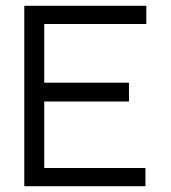

<svg xmlns="http://www.w3.org/2000/svg" viewBox="-20 -644 590 664"><path d="M64 0V-624H486V-561H133V-358H426V-293H133V-63H483V0Z"/></svg>

Font: Inconsolata SemiExpanded
Style: Regular
Weight: 400
Width: 6
Monospace: yes
Designer: Raph Levien, Cyreal, Brenton Simpson
Foundry: Raph Levien, Cyreal, Google
Version: Version 3.000; ttfautohint (v1.8.2.53-6de2)